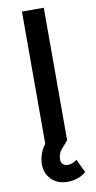

<svg xmlns="http://www.w3.org/2000/svg" viewBox="-98 -722 487 970"><g transform="rotate(-10 145.5 -236.5)"><path d="M89 -1V-680H201V0Q184 19 166.5 39.5Q149 60 149 89Q149 105 158.5 114Q168 123 185 123Q194 123 206.5 118.5Q219 114 230 105L263 174Q242 191 218.5 199Q195 207 167 207Q116 207 85 175.5Q54 144 54 98Q54 72 64 44Q74 16 89 -1Z"/></g></svg>

Font: Palanquin SemiBold
Style: Regular
Weight: 600
Designer: Pria Ravichandran
Version: Version 1.0.4